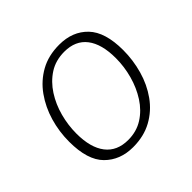

<svg xmlns="http://www.w3.org/2000/svg" viewBox="-138 -677 829 829"><g transform="rotate(-45 277.0 -262.5)"><path d="M321 -532Q402 -532 451 -481Q500 -430 500 -320Q500 -259 483.5 -200.5Q467 -142 433.5 -95Q400 -48 350 -20.5Q300 7 234 7Q155 7 105 -43Q55 -93 55 -205Q55 -267 72 -325Q89 -383 122.5 -430Q156 -477 205.5 -504.5Q255 -532 321 -532ZM315 -495Q262 -495 222.5 -469.5Q183 -444 156 -402Q129 -360 115.5 -309.5Q102 -259 102 -208Q102 -122 137.5 -76Q173 -30 241 -30Q292 -30 331.5 -55Q371 -80 398 -122Q425 -164 439 -215Q453 -266 453 -318Q453 -404 418 -449.5Q383 -495 315 -495Z"/></g></svg>

Font: Bitter Light
Style: Italic
Weight: 300
Italic angle: -9°
Designer: Sol Matas, and Bitter project Authors
Foundry: Sol Matas
Version: Version 2.001